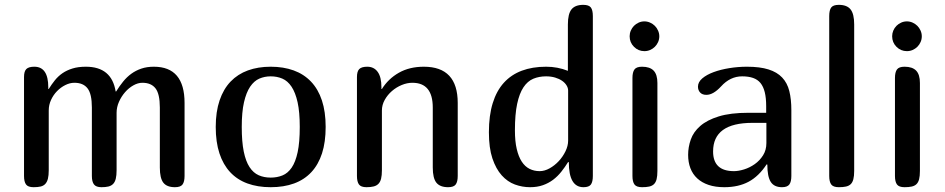

<svg xmlns="http://www.w3.org/2000/svg" viewBox="-20 -780 3938 800"><path d="M646 -82V-332Q646 -388.7 627.9 -411.9Q609.9 -435.1 573.2 -435.1Q554.7 -435.1 535.6 -424.3Q516.6 -413.6 501.2 -396Q485.8 -378.4 475.8 -356Q465.8 -333.5 465.8 -310.1V-70.8Q465.8 -49.3 462.4 -35.4Q459 -21.5 451.4 -13.7Q443.8 -5.9 431.9 -2.9Q419.9 0 402.8 0Q380.4 0 371.6 -11.5Q362.8 -22.9 362.8 -46.9V-332Q362.8 -388.7 344.7 -411.9Q326.7 -435.1 290 -435.1Q271 -435.1 252 -425.5Q232.9 -416 217.5 -400.1Q202.1 -384.3 192.6 -363.5Q183.1 -342.8 183.1 -319.8V-70.8Q183.1 -49.3 179.7 -35.6Q176.3 -22 168.9 -13.9Q161.6 -5.9 149.7 -2.9Q137.7 0 120.1 0Q96.7 0 88.4 -11.5Q80.1 -22.9 80.1 -46.9V-459Q80.1 -482.9 89.8 -492.4Q99.6 -502 123 -502Q181.2 -502 181.2 -416V-409.2H183.1Q194.8 -428.2 208.5 -445.3Q222.2 -462.4 240.2 -474.9Q258.3 -487.3 282 -494.6Q305.7 -502 337.9 -502Q445.3 -502 461.9 -398.9H463.9Q477.5 -420.9 492.9 -439.9Q508.3 -459 527.1 -472.7Q545.9 -486.3 568.8 -494.1Q591.8 -502 621.1 -502Q749 -502 749 -351.1V-46.9Q749 -22.9 740.7 -11.5Q732.4 0 709 0Q675.3 0 660.6 -18.8Q646 -37.6 646 -82Z M1107.9 0Q1053.7 0 1011 -15.6Q968.3 -31.2 939 -62.7Q909.7 -94.2 894.3 -141.1Q878.9 -188 878.9 -251Q878.9 -314.5 895 -361.8Q911.1 -409.2 940.9 -440.2Q970.7 -471.2 1012.9 -486.6Q1055.2 -502 1107.9 -502Q1161.1 -502 1203.6 -486.6Q1246.1 -471.2 1275.9 -439.9Q1305.7 -408.7 1321.3 -361.6Q1336.9 -314.5 1336.9 -251Q1336.9 -188 1321.8 -141.1Q1306.6 -94.2 1277.3 -62.7Q1248 -31.2 1205.3 -15.6Q1162.6 0 1107.9 0ZM1107.9 -40Q1134.8 -40 1157 -49.1Q1179.2 -58.1 1195.3 -81.5Q1211.4 -105 1220.2 -146Q1229 -187 1229 -251Q1229 -313 1220 -353.8Q1210.9 -394.5 1194.8 -418.7Q1178.7 -442.9 1156.5 -452.4Q1134.3 -461.9 1107.9 -461.9Q1082.5 -461.9 1060.5 -452.4Q1038.6 -442.9 1022.2 -418.7Q1005.9 -394.5 996.6 -353.8Q987.3 -313 987.3 -251Q987.3 -189.5 995.6 -148.7Q1003.9 -107.9 1019.8 -83.7Q1035.6 -59.6 1057.9 -49.8Q1080.1 -40 1107.9 -40Z M1467.3 -46.9V-459Q1467.3 -482.9 1477.1 -492.4Q1486.8 -502 1510.3 -502Q1538.1 -502 1553.7 -480.5Q1569.3 -459 1569.3 -416V-409.2H1571.3Q1597.7 -451.7 1641.8 -476.8Q1686 -502 1746.1 -502Q1887.2 -502 1887.2 -351.1V-46.9Q1887.2 -22.9 1878.9 -11.5Q1870.6 0 1847.2 0Q1813.5 0 1798.3 -18.8Q1783.2 -37.6 1783.2 -82V-332Q1783.2 -435.1 1698.2 -435.1Q1676.3 -435.1 1653.8 -425.8Q1631.3 -416.5 1613 -400.6Q1594.7 -384.8 1583 -363.8Q1571.3 -342.8 1571.3 -319.8V-70.8Q1571.3 -49.3 1567.9 -35.6Q1564.5 -22 1556.9 -14.2Q1549.3 -6.3 1537.1 -3.2Q1524.9 0 1507.3 0Q1483.9 0 1475.6 -11.5Q1467.3 -22.9 1467.3 -46.9Z M2255.4 -502Q2303.7 -502 2346.2 -484.9V-678.2Q2346.2 -722.2 2361.3 -741Q2376.5 -759.8 2410.2 -759.8Q2433.6 -759.8 2441.9 -748.8Q2450.2 -737.8 2450.2 -712.9V-46.9Q2450.2 -22.5 2442.1 -11.2Q2434.1 0 2411.1 0Q2350.1 0 2350.1 -104L2347.2 -105Q2334 -83.5 2318.8 -64.5Q2303.7 -45.4 2284.7 -31Q2265.6 -16.6 2241.9 -8.3Q2218.3 0 2188.5 0Q2156.2 0 2125.5 -11.2Q2094.7 -22.5 2070.6 -49.3Q2046.4 -76.2 2031.7 -119.9Q2017.1 -163.6 2017.1 -229Q2017.1 -298.8 2033 -350.1Q2048.8 -401.4 2079.3 -435.1Q2109.9 -468.8 2154.1 -485.4Q2198.2 -502 2255.4 -502ZM2125.5 -236.8Q2125.5 -191.4 2133.1 -159.2Q2140.6 -127 2154.1 -106.4Q2167.5 -85.9 2186.5 -76.4Q2205.6 -66.9 2228.5 -66.9Q2249 -66.9 2270 -78.6Q2291 -90.3 2308.1 -108.6Q2325.2 -127 2336.2 -149.7Q2347.2 -172.4 2347.2 -193.8V-402.8Q2347.2 -413.6 2340.6 -424.3Q2334 -435.1 2322 -443.4Q2310.1 -451.7 2293 -456.8Q2275.9 -461.9 2255.4 -461.9Q2226.1 -461.9 2202.1 -451.9Q2178.2 -441.9 2161.1 -416.3Q2144 -390.6 2134.8 -347.2Q2125.5 -303.7 2125.5 -236.8Z M2719.2 -434.1V-67.9Q2719.2 -46.4 2715.8 -33.2Q2712.4 -20 2704.8 -12.7Q2697.3 -5.4 2685.1 -2.7Q2672.9 0 2655.3 0Q2631.8 0 2623.5 -11.5Q2615.2 -22.9 2615.2 -46.9V-455.1Q2615.2 -479 2623.5 -490.5Q2631.8 -502 2655.3 -502Q2688 -502 2703.6 -485.6Q2719.2 -469.2 2719.2 -434.1ZM2621.6 -585Q2603.5 -603 2603.5 -628.9Q2603.5 -641.1 2608.4 -652.6Q2613.3 -664.1 2621.6 -672.4Q2629.9 -680.7 2641.1 -685.8Q2652.3 -690.9 2665 -690.9Q2677.2 -690.9 2688.7 -685.8Q2700.2 -680.7 2708.5 -672.4Q2716.8 -664.1 2721.9 -652.6Q2727.1 -641.1 2727.1 -628.9Q2727.1 -616.2 2722.2 -605Q2717.3 -593.8 2708.7 -585.2Q2700.2 -576.7 2689 -571.8Q2677.7 -566.9 2665 -566.9Q2639.6 -566.9 2621.6 -585Z M3177.2 -94.2 3174.3 -95.2Q3141.6 -45.4 3099.1 -22.7Q3056.6 0 2998 0Q2960.9 0 2932.6 -9.5Q2904.3 -19 2885.3 -36.6Q2866.2 -54.2 2856.7 -79.1Q2847.2 -104 2847.2 -134.8Q2847.2 -167 2858.2 -198.5Q2869.1 -230 2897.5 -254.9Q2925.8 -279.8 2974.6 -294.9Q3023.4 -310.1 3099.1 -310.1H3172.4V-337.9Q3172.4 -372.1 3166.5 -395.8Q3160.6 -419.4 3148.7 -434.1Q3136.7 -448.7 3117.7 -455.3Q3098.6 -461.9 3072.3 -461.9Q3022.5 -461.9 2984.4 -419.9Q2952.1 -384.8 2923.3 -384.8Q2906.2 -384.8 2897.2 -394.5Q2888.2 -404.3 2888.2 -418.9Q2888.2 -438 2906.2 -453.4Q2924.3 -468.8 2953.4 -479.5Q2982.4 -490.2 3018.8 -496.1Q3055.2 -502 3092.3 -502Q3146.5 -502 3182.1 -490.7Q3217.8 -479.5 3239 -457Q3260.3 -434.6 3268.8 -400.6Q3277.3 -366.7 3277.3 -320.8V-46.9Q3277.3 -22.9 3269 -11.5Q3260.7 0 3238.3 0Q3205.6 0 3191.4 -22.2Q3177.2 -44.4 3177.2 -94.2ZM3173.3 -268.1H3115.2Q2951.2 -268.1 2951.2 -148.9Q2951.2 -66.9 3038.1 -66.9Q3057.1 -66.9 3080.6 -74.2Q3104 -81.5 3124.8 -96.2Q3145.5 -110.8 3159.4 -132.8Q3173.3 -154.8 3173.3 -184.1Z M3539.1 -678.2V-67.9Q3539.1 -46.4 3535.6 -33.2Q3532.2 -20 3524.7 -12.7Q3517.1 -5.4 3504.9 -2.7Q3492.7 0 3475.1 0Q3451.7 0 3443.4 -11.5Q3435.1 -22.9 3435.1 -46.9V-712.9Q3435.1 -737.8 3443.4 -748.8Q3451.7 -759.8 3475.1 -759.8Q3508.8 -759.8 3523.9 -741Q3539.1 -722.2 3539.1 -678.2Z M3813 -434.1V-67.9Q3813 -46.4 3809.6 -33.2Q3806.2 -20 3798.6 -12.7Q3791 -5.4 3778.8 -2.7Q3766.6 0 3749 0Q3725.6 0 3717.3 -11.5Q3709 -22.9 3709 -46.9V-455.1Q3709 -479 3717.3 -490.5Q3725.6 -502 3749 -502Q3781.7 -502 3797.4 -485.6Q3813 -469.2 3813 -434.1ZM3715.3 -585Q3697.3 -603 3697.3 -628.9Q3697.3 -641.1 3702.1 -652.6Q3707 -664.1 3715.3 -672.4Q3723.6 -680.7 3734.9 -685.8Q3746.1 -690.9 3758.8 -690.9Q3771 -690.9 3782.5 -685.8Q3793.9 -680.7 3802.2 -672.4Q3810.5 -664.1 3815.7 -652.6Q3820.8 -641.1 3820.8 -628.9Q3820.8 -616.2 3815.9 -605Q3811 -593.8 3802.5 -585.2Q3793.9 -576.7 3782.7 -571.8Q3771.5 -566.9 3758.8 -566.9Q3733.4 -566.9 3715.3 -585Z"/></svg>

Font: Marmelad
Style: Regular
Weight: 400
Designer: Manvel Shmavonyan
Foundry: Cyreal (www.cyreal.org)
Version: Version 1.000